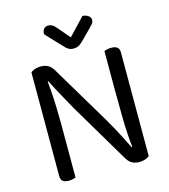

<svg xmlns="http://www.w3.org/2000/svg" viewBox="-120 -909 890 1010"><g transform="rotate(-15 325.5 -404.0)"><path d="M87 -539 155 -545Q159 -514 162 -472Q165 -430 166.5 -385.5Q168 -341 168 -301V-2Q163 0 152.5 2.5Q142 5 131 5Q109 5 98 -3.5Q87 -12 87 -31ZM569 -69 500 -63Q490 -147 488.5 -234.5Q487 -322 487 -404V-606Q493 -608 503 -610.5Q513 -613 525 -613Q547 -613 558 -604.5Q569 -596 569 -577ZM569 -99V-103V-11Q560 -4 546 1Q532 6 515 6Q491 6 474 -3.5Q457 -13 443 -38L253 -358Q238 -385 220 -417.5Q202 -450 186 -479.5Q170 -509 161 -528L87 -509V-596Q95 -604 109.5 -609Q124 -614 141 -614Q165 -614 182 -604.5Q199 -595 213 -570L404 -250Q420 -223 437.5 -190.5Q455 -158 470 -128.5Q485 -99 494 -80ZM335 -721Q352 -739 375 -763Q398 -787 423 -814Q441 -813 454 -804Q467 -795 467 -781Q467 -769 459.5 -760Q452 -751 441 -740L381 -680Q370 -670 359.5 -665Q349 -660 335 -660Q320 -660 308.5 -666Q297 -672 286 -685L203 -773Q203 -792 212 -802Q221 -812 236 -812Q247 -812 257.5 -806Q268 -800 281 -784Z"/></g></svg>

Font: Baloo Bhaina 2
Style: Regular
Weight: 400
Designer: Yesha Goshar, Manish Minz, Shuchita Grover and Ek Type
Foundry: Ek Type
Version: Version 1.700